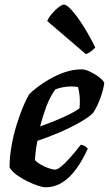

<svg xmlns="http://www.w3.org/2000/svg" viewBox="-20 -794 462 814"><path d="M172.5 0Q161.5 0 140.2 -7Q119 -14 94.8 -26Q70.5 -38 50 -53Q29.5 -68 20.5 -84Q20.5 -128.5 29 -176Q37.5 -223.5 51 -266.8Q64.5 -310 78.8 -343.5Q93 -377 103.5 -394Q113.5 -405 136 -422.5Q158.5 -440 189.2 -458Q220 -476 255.2 -488Q290.5 -500 326 -500Q342 -500 364.2 -489Q386.5 -478 403.8 -464Q421 -450 422 -441Q419 -420 411.5 -395.8Q404 -371.5 394 -350.2Q384 -329 375 -315.5Q357 -297 317.8 -274.8Q278.5 -252.5 230.8 -232Q183 -211.5 138.5 -197Q132.5 -164 130.8 -147.8Q129 -131.5 128 -116Q134.5 -107 150.5 -97.5Q166.5 -88 184.5 -81.5Q202.5 -75 213.5 -75Q221.5 -75 233 -83.2Q244.5 -91.5 259 -106.2Q273.5 -121 289.5 -139.8Q305.5 -158.5 322 -180Q331 -180 340.5 -174Q350 -168 352 -163Q340.5 -138 324 -109.5Q307.5 -81 285.5 -56Q263.5 -31 235.5 -15.5Q207.5 0 172.5 0ZM150 -258Q184 -270 215 -282.8Q246 -295.5 272.5 -308.5Q299 -321.5 317 -334.5Q318 -342.5 318.2 -350Q318.5 -357.5 318.5 -365Q318.5 -381 316.5 -396.8Q314.5 -412.5 310.5 -425Q303 -426.5 295.8 -427Q288.5 -427.5 280.5 -427.5Q264 -427.5 247 -424.2Q230 -421 214.5 -415Q191.5 -383 176 -341.2Q160.5 -299.5 150 -258ZM344 -564.5 180 -705Q188 -722 201.8 -738Q215.5 -754 229.5 -764.2Q243.5 -774.5 251 -774.5Q262.5 -774.5 283.5 -751.5Q304.5 -728.5 330.8 -687.8Q357 -647 384 -592.5Q378.5 -586.5 367.5 -577.5Q356.5 -568.5 344 -564.5Z"/></svg>

Font: Texturina Medium
Style: Italic
Weight: 500
Italic angle: -11°
Designer: Guillermo Torres Carreño
Foundry: Omnibus-Type
Version: Version 1.002